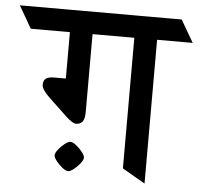

<svg xmlns="http://www.w3.org/2000/svg" viewBox="-103 -708 804 771"><g transform="rotate(5 298.5 -322.5)"><path d="M155.8 -614.7H247.1V-255.4Q247.1 -225.1 238 -214.1Q229 -203.1 211.9 -203.1Q198.2 -203.1 169.9 -229.5L96.2 -299.3Q84.5 -310.5 75 -323.5Q65.4 -336.4 65.4 -347.2Q65.4 -365.7 75.9 -373Q86.4 -380.4 109.4 -380.4H155.8ZM394.5 -657.2 446.3 -567.4H-2L-53.7 -657.2ZM598.6 -657.2 650.9 -567.4H199.2L147 -657.2ZM415.5 -41V-652.3H507.3V12.2ZM137.7 -69.8Q137.7 -78.6 148.7 -92.8Q159.7 -106.9 173.8 -117.9Q188 -128.9 196.8 -128.9Q205.6 -128.9 219.7 -117.9Q233.9 -106.9 244.9 -92.8Q255.9 -78.6 255.9 -69.8Q255.9 -61 244.9 -46.9Q233.9 -32.7 219.7 -21.7Q205.6 -10.7 196.8 -10.7Q188 -10.7 173.8 -21.7Q159.7 -32.7 148.7 -46.9Q137.7 -61 137.7 -69.8Z"/></g></svg>

Font: Annapurna SIL
Style: Bold
Weight: 700
Designer: Peter Martin, Annie Olsen
Foundry: SIL International
Version: Version 2.000